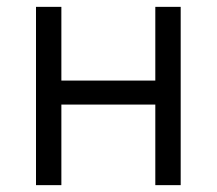

<svg xmlns="http://www.w3.org/2000/svg" viewBox="-20 -540 632 560"><path d="M85 0H159V-235H433V0H507V-520H433V-305H159V-520H85Z"/></svg>

Font: Fixel Variable
Style: Regular
Weight: 100
Width: 3
Designer: AlfaBravo + MacPaw
Foundry: Kyrylo Tkachov, Marchela Mozhyna, Serhii Makarenko, Maria Weinstein, Zakhar Kryvoshyya
Version: Version 1.211